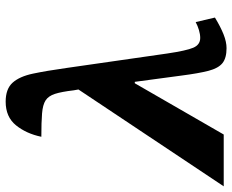

<svg xmlns="http://www.w3.org/2000/svg" viewBox="-119 -719 820 678"><g transform="rotate(-90 291.0 -380.0)"><path d="M-28 0 314 -513 311 -530Q306 -573 298.5 -596Q291 -619 275.5 -629Q260 -639 229.5 -641.5Q199 -644 147 -644Q158 -697 187.5 -733.5Q217 -770 271 -770Q316 -770 338 -745.5Q360 -721 370 -673.5Q380 -626 390 -555L441 -200Q451 -132 461.5 -107.5Q472 -83 496 -83Q509 -83 524 -87.5Q539 -92 552 -99L568 -31Q535 -11 508.5 -0.5Q482 10 460 10Q425 10 407 -4.5Q389 -19 380 -53.5Q371 -88 363 -150L341 -314H336L155 0Z"/></g></svg>

Font: Noto Serif ExtraBold
Style: Italic
Weight: 800
Italic angle: -12°
Designer: Monotype Design Team
Foundry: Monotype Imaging Inc.
Version: Version 2.013